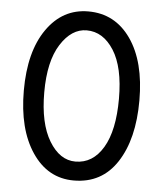

<svg xmlns="http://www.w3.org/2000/svg" viewBox="-50 -706 644 758"><g transform="rotate(5 272.0 -327.0)"><path d="M501 -329Q501 -176 441 -84Q381 8 270 8Q167 8 105 -84Q43 -176 43 -329Q43 -483 105.5 -572.5Q168 -662 270 -662Q376 -662 438.5 -572.5Q501 -483 501 -329ZM270 -67Q339 -67 379.5 -135Q420 -203 420 -329Q420 -454 377.5 -520.5Q335 -587 270 -587Q210 -587 167 -519.5Q124 -452 124 -329Q124 -206 166 -136.5Q208 -67 270 -67Z"/></g></svg>

Font: Hind Guntur
Style: Regular
Weight: 400
Designer: Manushi Parikh, Hitesh Malaviya
Foundry: Indian Type Foundry
Version: Version 1.002;PS 1.0;hotconv 1.0.86;makeotf.lib2.5.63406; tt